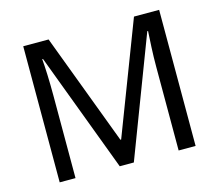

<svg xmlns="http://www.w3.org/2000/svg" viewBox="-101 -844 1110 973"><g transform="rotate(-15 453.5 -357.0)"><path d="M412 0 177 -626H173Q176 -595 178 -542.5Q180 -490 180 -433V0H97V-714H230L450 -129H454L678 -714H810V0H721V-439Q721 -491 723.5 -542Q726 -593 728 -625H724L486 0Z"/></g></svg>

Font: Noto Sans Ugaritic
Style: Regular
Weight: 400
Designer: Monotype Design Team
Foundry: Monotype Imaging Inc.
Version: Version 2.001; ttfautohint (v1.8.4.7-5d5b)